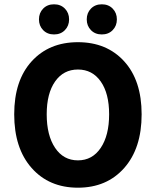

<svg xmlns="http://www.w3.org/2000/svg" viewBox="-20 -860 724 892"><path d="M46 -329Q46 -486 127 -575Q208 -664 342 -664Q476 -664 557 -575Q638 -486 638 -329Q638 -171 557 -79.5Q476 12 342 12Q208 12 127 -79.5Q46 -171 46 -329ZM487 -329Q487 -426 448 -481.5Q409 -537 342 -537Q275 -537 236 -481.5Q197 -426 197 -329Q197 -231 236 -173Q275 -115 342 -115Q409 -115 448 -173Q487 -231 487 -329ZM281.5 -720Q262 -700 231 -700Q200 -700 180.5 -720Q161 -740 161 -770Q161 -800 180.5 -820Q200 -840 231 -840Q262 -840 281.5 -820Q301 -800 301 -770Q301 -740 281.5 -720ZM503.5 -720Q484 -700 453 -700Q422 -700 402.5 -720Q383 -740 383 -770Q383 -800 402.5 -820Q422 -840 453 -840Q484 -840 503.5 -820Q523 -800 523 -770Q523 -740 503.5 -720Z"/></svg>

Font: Toshiba Sans
Style: Bold
Weight: 700
Designer: Paul D. Hunt
Foundry: Toshiba Corporation
Version: Version 2.020;PS 2.0;hotconv 1.0.86;makeotf.lib2.5.63406